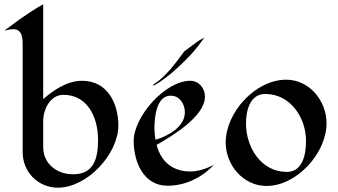

<svg xmlns="http://www.w3.org/2000/svg" viewBox="-35 -853 1567 889"><path d="M513 -272C513 -374 463 -479 345 -479C277 -479 214 -437 165 -394V-833C127 -813 91 -787 55 -763C40 -752 -15 -711 -15 -711C-15 -711 12 -718 26 -718C73 -718 70 -666 70 -632V-148C70 -56 142 16 233 16C369 16 513 -140 513 -272ZM419 -206C419 -116 398 -46 303 -46C225 -46 165 -98 165 -171V-292C165 -347 198 -414 258 -414C373 -414 419 -306 419 -206Z M955 -90C955 -90 902 -59 847 -59C764 -59 711 -104 690 -182C761 -223 914 -313 914 -406C914 -444 886 -479 846 -479C729 -479 584 -312 584 -201C584 -104 629 7 741 7C875 7 955 -90 955 -90ZM821 -333C821 -265 741 -222 685 -206C682 -223 680 -241 680 -259C680 -309 689 -410 755 -410C797 -410 821 -371 821 -333ZM911 -679C911 -679 887 -666 876 -658C870 -654 821 -618 819 -616C778 -561 734 -499 676 -462C675 -461 676 -456 676 -456C676 -456 756 -496 862 -615C880 -635 911 -679 911 -679Z M1477 -282C1477 -386 1398 -484 1290 -484C1148 -484 1010 -333 1010 -193C1010 -89 1091 8 1199 8C1340 8 1477 -145 1477 -282ZM1382 -200C1382 -142 1368 -57 1293 -57C1173 -57 1104 -172 1104 -281C1104 -338 1121 -418 1193 -418C1310 -418 1382 -308 1382 -200Z"/></svg>

Font: Fondamento
Style: Regular
Weight: 400
Designer: Astigmatic (AOETI)
Foundry: Astigmatic (AOETI)
Version: Version 1.001